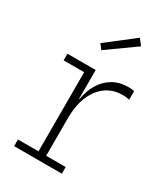

<svg xmlns="http://www.w3.org/2000/svg" viewBox="-191 -863 831 951"><g transform="rotate(30 224.0 -388.0)"><path d="M211 -38H322.5V0H49.5V-38H167V-490.5H49.5V-528.5H211ZM428 -484Q420.5 -486 411.8 -487.2Q403 -488.5 390 -488.5Q308.5 -488.5 259.8 -425.2Q211 -362 211 -250.5L199 -364H213.5Q221.5 -413 244.5 -452Q267.5 -491 305.2 -513.8Q343 -536.5 395 -536.5Q404.5 -536.5 411.8 -535.8Q419 -535 428 -533.5ZM320.5 -776.5 347 -742.5 186 -627.5 164.5 -655.5Z"/></g></svg>

Font: Hepta Slab Light
Style: Regular
Weight: 300
Designer: Michael LaGattuta
Foundry: Michael LaGattuta
Version: Version 1.102